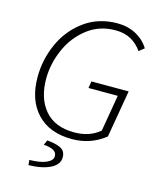

<svg xmlns="http://www.w3.org/2000/svg" viewBox="-139 -835 966 1166"><g transform="rotate(15 344.5 -252.0)"><path d="M68 -298Q68 -408 113.5 -509Q159 -610 247 -674Q335 -738 454 -738Q518 -738 570 -710.5Q622 -683 652 -634L619 -608Q593 -647 552 -670.5Q511 -694 453 -694Q351 -694 275.5 -635Q200 -576 160.5 -485Q121 -394 121 -301Q121 -178 184 -104Q247 -30 369 -30Q466 -30 529 -84L568 -313H384L391 -356H625L574 -59Q484 13 366 13Q225 13 146.5 -70Q68 -153 68 -298ZM294 141Q294 117 273 105Q252 93 211 90L225 59Q292 66 317 83Q342 100 342 134Q342 180 290.5 206Q239 232 153 234L150 202Q219 201 256.5 184Q294 167 294 141Z"/></g></svg>

Font: Nebula Sans Light
Style: Regular
Weight: 300
Italic angle: -9°
Designer: Paul D. Hunt for Adobe (as Source Sans)
Foundry: Nebula Entertainment & Broadcasting LLC
Version: Version 1.010